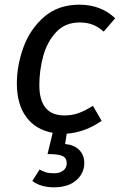

<svg xmlns="http://www.w3.org/2000/svg" viewBox="-20 -559 512 820"><path d="M148 -196Q148 -66 255 -66Q288 -66 315.5 -76Q343 -86 377 -107L414 -43Q344 6 265 12L258 56Q298 60 319 82Q340 104 340 137Q340 181 305.5 211Q271 241 211 241Q154 241 118 214L149 165Q163 173 176.5 177Q190 181 211 181Q235 181 250 169.5Q265 158 265 138Q265 116 247.5 107.5Q230 99 183 99L205 8Q132 -5 92 -59.5Q52 -114 52 -203Q52 -279 80 -356.5Q108 -434 168 -486.5Q228 -539 319 -539Q411 -539 472 -481L423 -424Q399 -445 375 -454Q351 -463 320 -463Q258 -463 219.5 -421.5Q181 -380 164.5 -319Q148 -258 148 -196Z"/></svg>

Font: FiraGO
Style: Italic
Weight: 400
Italic angle: -8°
Designer: bBox Type GmbH
Foundry: bBox Type GmbH
Version: Version 1.001